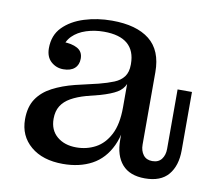

<svg xmlns="http://www.w3.org/2000/svg" viewBox="-64 -588 759 671"><g transform="rotate(10 315.5 -252.5)"><path d="M143 -317Q118 -317 99.5 -333.5Q81 -350 81 -381Q81 -427 109.5 -456Q138 -485 184 -499.5Q230 -514 282 -514Q369 -514 415.5 -477Q462 -440 462 -363L373 -376Q373 -423 345 -447Q317 -471 261 -471Q228 -471 198.5 -461.5Q169 -452 150 -433Q131 -414 127 -383L125 -411Q157 -411 177 -400Q197 -389 197 -364Q197 -342 183 -329.5Q169 -317 143 -317ZM490 9Q436 9 409 -22Q382 -53 382 -109V-168H372V-305H368L373 -340V-376L462 -363V-106Q462 -84 473 -69.5Q484 -55 505 -55Q527 -55 538 -69.5Q549 -84 549 -106V-317H600V-110Q600 -55 573 -23Q546 9 490 9ZM199 9Q127 9 84.5 -27Q42 -63 42 -122Q42 -166 61 -194.5Q80 -223 114.5 -241Q149 -259 193 -270L274 -289Q305 -297 327 -306Q349 -315 361 -331Q373 -347 373 -374L377 -305H372Q364 -286 344 -274Q324 -262 286 -251L239 -239Q207 -230 185 -217.5Q163 -205 151.5 -186.5Q140 -168 140 -141Q140 -101 166.5 -78.5Q193 -56 235 -56Q272 -56 303 -72.5Q334 -89 353 -125.5Q372 -162 372 -222L391 -217Q392 -138 368.5 -88Q345 -38 301.5 -14.5Q258 9 199 9Z"/></g></svg>

Font: Montagu Slab
Style: Regular
Weight: 400
Version: Version 1.000